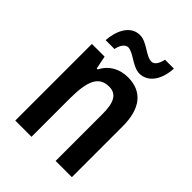

<svg xmlns="http://www.w3.org/2000/svg" viewBox="-214 -854 962 962"><g transform="rotate(45 267.0 -373.0)"><path d="M103 -605H166C172 -639 190 -660 209 -660C245 -660 293 -606 341 -606C396 -606 441 -655 446 -746H383C376 -714 362 -691 342 -691C300 -691 259 -745 207 -745C141 -745 108 -677 103 -605ZM314 -553C258 -553 206 -528 179 -473H172L158 -543H68V0H183V-268C183 -397 208 -453 281 -453C334 -453 354 -412 354 -332V0H469V-360C469 -490 412 -553 314 -553Z"/></g></svg>

Font: Noto Sans Sinhala UI Condensed SemiBold
Style: Regular
Weight: 600
Width: 3
Designer: Jelle Bosma - Monotype Design Team
Foundry: Monotype Imaging Inc.
Version: Version 2.006